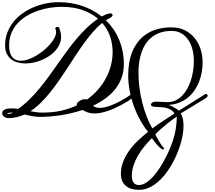

<svg xmlns="http://www.w3.org/2000/svg" viewBox="-20 -1069 1981 1772"><path d="M999 -945.8Q1008.8 -945.8 1013.9 -940.2Q1019 -934.6 1019 -926.8Q1019 -921.4 1012.7 -915.8Q1006.3 -910.2 996.8 -904.5Q987.3 -898.9 976.8 -893.3Q966.3 -887.7 957.5 -881.8Q996.1 -844.2 1026.6 -799.8Q1057.1 -755.4 1078.6 -704.1Q1100.1 -652.8 1111.6 -595.7Q1123 -538.6 1123 -476.1Q1123 -406.7 1101.3 -348.9Q1079.6 -291 1041.3 -243.7Q1002.9 -196.3 950.9 -158.9Q898.9 -121.6 838.4 -93.3Q851.1 -82.5 867.2 -77.9Q883.3 -73.2 901.9 -73.2Q923.3 -73.2 947.5 -78.9Q971.7 -84.5 996.3 -93.3Q1021 -102.1 1045.4 -113.5Q1069.8 -125 1091.8 -136.7Q1118.2 -150.9 1143.6 -166.7Q1168.9 -182.6 1195.3 -200.7Q1197.3 -202.1 1200.7 -202.1Q1205.6 -202.1 1209.5 -197.8Q1213.4 -193.4 1213.4 -186.5Q1213.4 -180.2 1206.5 -172.1Q1199.7 -164.1 1188.5 -155.3Q1177.2 -146.5 1163.1 -137.5Q1148.9 -128.4 1134 -119.9Q1119.1 -111.3 1105 -103.8Q1090.8 -96.2 1080.1 -90.8Q1055.2 -77.6 1026.9 -65.2Q998.5 -52.7 969 -43.2Q939.5 -33.7 909.4 -27.8Q879.4 -22 851.1 -22Q827.6 -22 805.9 -26.9Q784.2 -31.7 764.6 -42L741.2 -54.2Q690.9 -37.1 639.2 -24.9Q587.4 -12.7 536.9 -5.1Q486.3 2.4 438.7 6.1Q391.1 9.8 349.1 9.8Q314 9.8 278.3 2.9Q242.7 -3.9 206.1 -12.2Q170.9 3.4 134.3 12.2Q97.7 21 58.1 21Q48.3 21 38.1 18.1Q27.8 15.1 19.3 9.3Q10.7 3.4 5.4 -5.4Q0 -14.2 0 -25.9Q0 -39.6 9 -48.1Q18.1 -56.6 31 -61.3Q43.9 -65.9 58.3 -67.4Q72.8 -68.8 84 -68.8Q100.1 -68.8 116.2 -67.6Q132.3 -66.4 147.9 -64Q203.1 -103 251.7 -151.1Q300.3 -199.2 344.7 -252.9Q389.2 -306.6 430.9 -364.3Q472.7 -421.9 513.9 -480.5Q555.2 -539.1 597.2 -596.9Q639.2 -654.8 684.1 -708.3Q729 -761.7 778.6 -809.6Q828.1 -857.4 884.3 -896Q826.2 -946.3 742.2 -976.1Q658.2 -1005.9 547.9 -1005.9Q495.6 -1005.9 439.5 -997.1Q383.3 -988.3 329.6 -969.7Q275.9 -951.2 227.5 -922.6Q179.2 -894 142.8 -854.5Q106.4 -814.9 85.2 -763.9Q64 -712.9 64 -649.9Q64 -610.8 72 -584Q80.1 -557.1 94.5 -540.3Q108.9 -523.4 128.7 -515.9Q148.4 -508.3 171.9 -508.3Q204.1 -508.3 240.7 -521Q277.3 -533.7 313.5 -554.9Q349.6 -576.2 383.1 -603.8Q416.5 -631.3 442.1 -660.9Q467.8 -690.4 482.9 -719.7Q498 -749 498 -773.9Q498 -788.1 491.2 -803.2Q489.7 -805.2 489.7 -807.6Q489.7 -810.5 492.2 -813Q494.6 -815.4 497.8 -817.1Q501 -818.8 504.6 -819.8Q508.3 -820.8 511.2 -820.8Q518.6 -820.8 524.4 -815.7Q530.3 -810.5 530.3 -800.8V-797.9Q543.9 -764.2 543.9 -729Q543.9 -693.4 529.8 -661.1Q515.6 -628.9 491.5 -601.6Q467.3 -574.2 434.8 -552.5Q402.3 -530.8 366 -515.4Q329.6 -500 290.8 -491.7Q252 -483.4 214.8 -483.4Q176.8 -483.4 142.6 -492.9Q108.4 -502.4 82.8 -522.5Q57.1 -542.5 42 -574.2Q26.9 -606 26.9 -649.9Q26.9 -713.4 47.4 -767.6Q67.9 -821.8 103.3 -866.2Q138.7 -910.6 186.5 -944.6Q234.4 -978.5 289.1 -1001.7Q343.8 -1024.9 402.8 -1036.9Q461.9 -1048.8 520 -1048.8Q636.7 -1048.8 736.8 -1015.1Q836.9 -981.4 918 -917Q936 -926.8 955.1 -934.3Q974.1 -941.9 996.1 -945.8ZM720.7 -141.1Q743.7 -153.8 762.2 -153.8Q770 -153.8 781.7 -149.9Q840.3 -190.9 884.8 -242.2Q929.2 -293.5 959.2 -350.6Q989.3 -407.7 1004.4 -468.3Q1019.5 -528.8 1019.5 -588.4Q1019.5 -664.6 995.8 -732.9Q972.2 -801.3 923.3 -857.4Q880.4 -822.8 839.8 -776.4Q799.3 -730 759.8 -676Q720.2 -622.1 681.6 -563Q643.1 -503.9 604 -444.1Q564.9 -384.3 524.7 -326.2Q484.4 -268.1 442.1 -215.6Q399.9 -163.1 354.7 -118.7Q309.6 -74.2 260.7 -42.5Q288.6 -37.1 316.2 -33.4Q343.8 -29.8 372.1 -29.8Q465.8 -29.8 544.2 -47.4Q622.6 -64.9 690.4 -97.2Q689 -100.6 689 -105.5Q689 -113.8 696.3 -122.6Q703.6 -131.3 720.7 -141.1ZM64 -18.1Q81.1 -18.1 99.6 -29.8H92.3Q79.6 -29.8 67.1 -28.3Q54.7 -26.9 43.9 -22.9Q48.8 -20 53.7 -19Q58.6 -18.1 64 -18.1ZM1095.7 536.6Q1095.7 478 1116 424.8Q1136.2 371.6 1170.7 323.2Q1205.1 274.9 1250.7 231.2Q1296.4 187.5 1346.7 147.9Q1304.7 96.2 1271 34.2Q1237.3 -27.8 1213.1 -95.7Q1189 -163.6 1176 -235.1Q1163.1 -306.6 1163.1 -377.9Q1163.1 -435.5 1172.6 -490.7Q1182.1 -545.9 1202.4 -594.5Q1222.7 -643.1 1254.4 -683.8Q1286.1 -724.6 1330.3 -754.2Q1374.5 -783.7 1432.1 -800Q1489.7 -816.4 1561.5 -816.4Q1633.3 -816.4 1687.3 -789.1Q1741.2 -761.7 1777.3 -716.6Q1813.5 -671.4 1831.8 -613.3Q1850.1 -555.2 1850.1 -493.7Q1850.1 -446.8 1841.6 -400.4Q1833 -354 1815.9 -311.3Q1798.8 -268.6 1772.7 -231.4Q1746.6 -194.3 1711.9 -166.5Q1677.2 -138.7 1633.5 -121.3Q1589.8 -104 1537.1 -101.1Q1574.2 -85.4 1595.5 -72.3Q1616.7 -59.1 1631.8 -47.9L1874.5 -200.7Q1876.5 -202.1 1880.4 -202.1Q1885.7 -202.1 1891.1 -197.8Q1896.5 -193.4 1896.5 -186.5Q1896.5 -181.2 1891.6 -174.3Q1886.7 -167.5 1874.5 -160.2L1647 -21.5Q1654.3 -13.2 1659.2 -0.2Q1664.1 12.7 1667.5 28.3Q1670.9 43.9 1672.4 60.8Q1673.8 77.6 1673.8 92.8Q1673.8 131.8 1665.8 177.7Q1657.7 223.6 1642.3 272.5Q1627 321.3 1605 370.6Q1583 419.9 1555.4 465.6Q1527.8 511.2 1495.1 551Q1462.4 590.8 1425.3 620.1Q1388.2 649.4 1347.4 666.3Q1306.6 683.1 1263.2 683.1Q1224.1 683.1 1193.1 673.6Q1162.1 664.1 1140.6 645.5Q1119.1 627 1107.4 599.6Q1095.7 572.3 1095.7 536.6ZM1528.3 -126.5Q1566.9 -126.5 1599.6 -141.8Q1632.3 -157.2 1659.2 -184.1Q1686 -210.9 1706.5 -247.3Q1727.1 -283.7 1741 -325.9Q1754.9 -368.2 1762 -414.3Q1769 -460.4 1769 -506.3Q1769 -560.1 1756.8 -610.1Q1744.6 -660.2 1719.2 -698.7Q1693.8 -737.3 1655.3 -760.5Q1616.7 -783.7 1564 -783.7Q1507.8 -783.7 1463.4 -769.3Q1418.9 -754.9 1385 -729Q1351.1 -703.1 1326.9 -667.5Q1302.7 -631.8 1287.4 -588.9Q1272 -545.9 1264.9 -497.6Q1257.8 -449.2 1257.8 -397.9Q1257.8 -327.6 1267.3 -256.1Q1276.9 -184.6 1294.2 -117.2Q1311.5 -49.8 1335 10Q1358.4 69.8 1386.2 116.2Q1413.1 96.2 1440.4 77.4Q1467.8 58.6 1494.1 41.3Q1520.5 23.9 1545.2 8.1Q1569.8 -7.8 1590.3 -22Q1585 -31.2 1575.7 -40.8Q1566.4 -50.3 1552.2 -58.1Q1538.1 -65.9 1518.3 -71.5Q1498.5 -77.1 1472.2 -79.6Q1457 -81.1 1439.7 -81.3Q1422.4 -81.5 1407.5 -83Q1392.6 -84.5 1382.8 -88.9Q1373 -93.3 1373 -103Q1373 -113.3 1384.8 -122.1Q1396.5 -130.9 1422.4 -130.9Q1423.8 -130.9 1425.3 -130.9Q1440.9 -130.9 1467.8 -128.7Q1494.6 -126.5 1528.3 -126.5ZM1611.3 7.8Q1592.8 20 1569.3 36.9Q1545.9 53.7 1519.8 74.5Q1493.7 95.2 1466.6 119.6Q1439.5 144 1413.1 171.9Q1427.2 199.7 1440.2 222.2Q1453.1 244.6 1463.6 260.7Q1474.1 276.9 1481.7 285.4Q1489.3 293.9 1492.7 293.9Q1494.1 293.9 1495.1 291Q1494.1 298.3 1491.2 305.2Q1488.3 312 1482.4 312Q1478.5 312 1476.1 309.6Q1452.6 293 1429 266.4Q1405.3 239.7 1381.8 205.6Q1342.8 244.6 1309.1 286.4Q1275.4 328.1 1250.5 372.1Q1225.6 416 1211.2 461.4Q1196.8 506.8 1196.8 553.2Q1196.8 569.8 1199.7 585.2Q1202.6 600.6 1210.2 612.5Q1217.8 624.5 1230.5 631.6Q1243.2 638.7 1262.2 638.7Q1288.1 638.7 1314.2 625.2Q1340.3 611.8 1366 588.4Q1391.6 564.9 1416.3 533.4Q1440.9 502 1463.4 466.1Q1485.8 430.2 1505.9 391.8Q1525.9 353.5 1542 316.4Q1558.1 279.3 1570.1 245.1Q1582 210.9 1588.9 183.1Q1597.7 147.5 1602.1 119.4Q1606.4 91.3 1608.4 69.8Q1610.4 48.3 1610.6 33.2Q1610.8 18.1 1611.3 7.8Z"/></svg>

Font: Meddon
Style: Regular
Weight: 400
Designer: Vernon Adams
Foundry: Vernon Adams
Version: Version 1.000